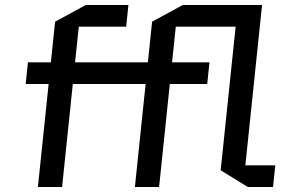

<svg xmlns="http://www.w3.org/2000/svg" viewBox="-20 -750 1135 770"><path d="M83 -413 92 -500H184L201 -663L324 -730H495L486 -643H296L281 -500H573L590 -663L713 -730H1031L964 -87H1084L1075 0H974L865 -67L925 -643H685L670 -500H820L811 -413H661L618 0H521L564 -413H272L229 0H132L175 -413Z"/></svg>

Font: Quantico
Style: Italic
Weight: 400
Italic angle: -12°
Designer: Matt Desmond
Foundry: MADtype
Version: Version 2.002